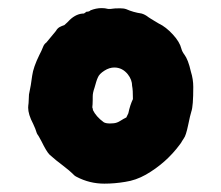

<svg xmlns="http://www.w3.org/2000/svg" viewBox="-20 -909 541 469"><path d="M167 -477.1C163.1 -479 159.7 -481.9 156.7 -485.4C153.3 -488.8 145.5 -495.6 133.3 -504.9C122.1 -513.2 111.3 -522 101.1 -531.2C95.7 -536.6 89.4 -547.4 81.5 -563.5C76.2 -573.7 72.8 -579.1 72.3 -579.6C71.8 -580.1 70.8 -581.5 69.8 -584C67.9 -590.8 64.9 -598.1 61 -606.4C52.7 -622.1 48.8 -635.3 48.8 -646C48.8 -649.4 49.3 -653.3 49.8 -657.2C49.8 -657.2 50.8 -678.2 50.8 -678.2C54.2 -693.4 56.6 -708.5 58.6 -724.1C60.5 -738.3 66.4 -754.9 76.2 -774.9C79.6 -781.2 82.5 -787.6 85 -793.9C86.9 -799.3 89.8 -802.7 93.3 -805.2C93.3 -805.2 116.7 -833.5 116.7 -833.5C119.1 -837.9 122.1 -840.8 125.5 -842.8C128.9 -844.7 132.8 -846.2 137.2 -847.7C143.1 -853 147.5 -856.9 150.4 -860.4C161.1 -870.6 172.9 -876 185.1 -876C185.1 -876 191.4 -880.4 191.4 -880.4C195.8 -880.4 198.7 -881.3 201.2 -883.8C210 -887.2 218.8 -889.2 228 -889.2C233.4 -889.2 238.8 -888.7 244.1 -887.2C244.1 -887.2 248 -887.2 248 -887.2C250 -887.2 252 -887.2 254.4 -887.7C256.8 -888.2 263.2 -888.7 272.9 -888.7C278.3 -888.7 283.7 -888.2 288.1 -886.7C300.3 -881.3 312.5 -877.9 325.7 -876C331.1 -874.5 336.9 -871.6 342.3 -867.2C344.7 -865.7 346.7 -864.3 349.1 -862.8C351.6 -861.3 353.5 -860.4 355.5 -858.9C359.4 -856.4 363.3 -854 367.7 -851.6C379.4 -846.2 391.1 -836.9 402.3 -824.7C413.6 -812.5 420.4 -800.8 422.9 -790.5C424.3 -785.2 426.8 -780.3 430.2 -775.9C436.5 -767.6 441.9 -753.9 446.3 -733.9C450.2 -721.7 452.1 -709 452.1 -696.8C452.1 -665.5 450.7 -645.5 447.3 -636.2C445.3 -630.4 442.9 -619.1 439.5 -603C436 -586.4 432.6 -575.7 429.2 -571.3C427.7 -568.8 426.3 -566.9 424.8 -564.5C423.3 -561.5 421.4 -558.6 419.4 -556.2C397.5 -526.4 369.6 -501.5 336.4 -482.4C319.8 -473.1 303.2 -467.3 286.1 -464.8C269 -461.9 252 -460.4 234.9 -460.4C210.9 -460.4 188.5 -465.8 167 -477.1ZM257.8 -607.9C263.2 -608.4 268.6 -610.4 273.9 -613.8C279.3 -617.2 284.2 -620.1 288.6 -622.1C288.6 -622.1 293.5 -632.3 293.5 -632.3C296.4 -646.5 300.3 -657.7 304.7 -667C304.7 -681.6 304.2 -692.4 302.7 -699.2C302.7 -709 299.3 -718.3 292.5 -727.1C283.7 -738.3 272.5 -744.1 259.3 -744.1C251.5 -744.1 243.2 -741.7 234.9 -736.3C226.6 -731 221.2 -725.6 218.8 -719.2C216.3 -713.9 213.9 -705.6 210.9 -694.8C208 -686.5 206.5 -679.7 206.5 -673.8C206.5 -667.5 206.5 -661.1 206.1 -653.8C205.6 -650.4 205.6 -647.9 205.6 -646C206.5 -644.5 207 -642.6 207 -640.1C211.9 -629.9 220.7 -619.6 233.4 -610.4C236.8 -608.4 241.7 -607.4 248.5 -607.4C248.5 -607.4 257.8 -607.9 257.8 -607.9Z"/></svg>

Font: Kaph
Style: Regular
Weight: 400
Designer: GGBotNet
Foundry: f0n7.com